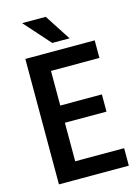

<svg xmlns="http://www.w3.org/2000/svg" viewBox="-133 -978 760 1051"><g transform="rotate(-15 247.0 -452.5)"><path d="M462.4 -99.1V0H153.8V-99.1ZM185.1 -710.9V0H66.4V-710.9ZM420.9 -415V-317.4H153.8V-415ZM459.5 -710.9V-611.3H153.8V-710.9ZM233.9 -904.8 329.6 -757.3H231.4L100.1 -904.8Z"/></g></svg>

Font: Roboto Condensed Medium
Style: Regular
Weight: 500
Designer: Christian Robertson
Foundry: Google
Version: Version 3.0